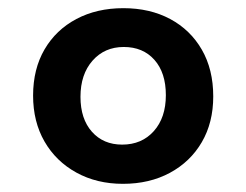

<svg xmlns="http://www.w3.org/2000/svg" viewBox="-20 -555 603 470"><path d="M281 -105Q217 -105 167 -132.5Q117 -160 89 -208.5Q61 -257 61 -321Q61 -386 89 -434Q117 -482 167 -508.5Q217 -535 282 -535Q347 -535 396.5 -508.5Q446 -482 474 -433.5Q502 -385 502 -319Q502 -255 474 -207Q446 -159 396 -132Q346 -105 281 -105ZM279 -201Q327 -201 356.5 -234Q386 -267 386 -322Q386 -377 358 -408.5Q330 -440 283 -440Q236 -440 206.5 -406.5Q177 -373 177 -318Q177 -264 205 -232.5Q233 -201 279 -201Z"/></svg>

Font: Noto Sans Devanagari SemiBold
Style: Regular
Weight: 600
Version: Version 2.003